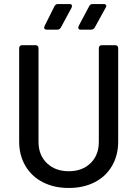

<svg xmlns="http://www.w3.org/2000/svg" viewBox="-20 -924 681 952"><path d="M75 -222V-685Q75 -692 79 -696Q83 -700 90 -700H156Q163 -700 167 -696Q171 -692 171 -685V-220Q171 -155 212.5 -115Q254 -75 321 -75Q388 -75 429 -115Q470 -155 470 -220V-685Q470 -692 474 -696Q478 -700 485 -700H551Q558 -700 562 -696Q566 -692 566 -685V-222Q566 -154 535.5 -101.5Q505 -49 449.5 -20.5Q394 8 321 8Q248 8 192.5 -20.5Q137 -49 106 -101.5Q75 -154 75 -222ZM199 -787 201 -795 250 -893Q256 -904 267 -904H325Q337 -904 337 -894L335 -886L282 -788Q276 -777 264 -777H212Q199 -777 199 -787ZM368 -787 370 -795 422 -893Q427 -904 440 -904H494Q500 -904 503.5 -901.5Q507 -899 507 -895Q507 -891 504 -886L450 -788Q444 -777 432 -777H380Q368 -777 368 -787Z"/></svg>

Font: Barlow_Medium_SS
Style: Regular
Weight: 500
Designer: Jeremy Tribby
Foundry: Jeremy Tribby
Version: Version 1.101 August 23, 2024